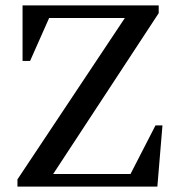

<svg xmlns="http://www.w3.org/2000/svg" viewBox="-20 -695 665 715"><path d="M45 0V-27L445 -628H163L92 -468H64V-675H571V-646L178 -47H466L559 -228H585L566 0Z"/></svg>

Font: Gulzar
Style: Regular
Weight: 400
Designer: Borna Izadpanah, Alice Savoie, Simon Cozens, Fiona Ross
Version: Version 1.000;[7b34f74]; ttfautohint (v1.8.4)